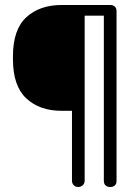

<svg xmlns="http://www.w3.org/2000/svg" viewBox="-20 -751 564 771"><path d="M448 -706V-25Q448 -11.9 440.8 -6Q433.6 0 422.8 0Q412 0 404.5 -6Q397 -12 397 -25V-688H320V-26Q320 -14 312 -7Q304 0 293.8 0Q283.7 0 276.3 -7Q269 -14 269 -26V-306H228Q139 -306 85.5 -356Q32 -406 32 -513V-525Q32 -632 85.5 -681.5Q139 -731 228 -731H423Q433.7 -731 440.9 -724.8Q448 -718.5 448 -706Z"/></svg>

Font: Dosis
Style: Regular
Weight: 400
Designer: Edgar Tolentino, Pablo Impallari, Igino Marini
Foundry: Edgar Tolentino, Pablo Impallari, Igino Marini
Version: Version 1.007;Glyphs 3.1.1 (3134)